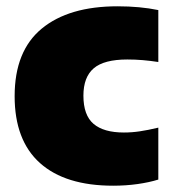

<svg xmlns="http://www.w3.org/2000/svg" viewBox="-20 -579 550 610"><path d="M339.5 11Q187.5 11 107 -61Q26.5 -133 26.5 -273.5Q26.5 -417 112.5 -488Q198.5 -559 353.5 -559Q424.5 -559 483 -547V-382Q457 -386 433.2 -388Q409.5 -390 384.5 -390Q310.5 -390 277.8 -362Q245 -334 245 -275Q245 -213 277.2 -185.5Q309.5 -158 373.5 -158Q399 -158 424.2 -161.8Q449.5 -165.5 483 -173.5V-8.5Q454 0.5 416.8 5.8Q379.5 11 339.5 11Z"/></svg>

Font: Encode Sans Black
Style: Regular
Weight: 900
Designer: Multiple Designers
Foundry: Impallari Type
Version: Version 3.002; ttfautohint (v1.8.3) -l 8 -r 50 -G 200 -x 14 